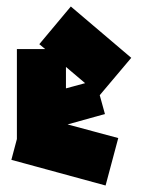

<svg xmlns="http://www.w3.org/2000/svg" viewBox="-20 -543 439 591"><path d="M305 28 15 -51 32 -115V-392H119L101 -407L198 -523L384 -365L287 -250L303 -192L188 -160L344 -118ZM183 -337V-271L242 -287Z"/></svg>

Font: Blaka
Style: Regular
Weight: 400
Designer: Mohamed Gaber
Foundry: Kief Type Foundry
Version: Version 1.003; ttfautohint (v1.8.4.7-5d5b)